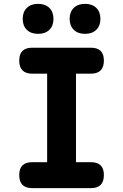

<svg xmlns="http://www.w3.org/2000/svg" viewBox="-20 -978 640 998"><path d="M375 -135H452Q486 -135 503 -118.5Q520 -102 520 -68Q520 -34 503 -17Q486 0 452 0H148Q114 0 97 -17Q80 -34 80 -68Q80 -102 97 -118.5Q114 -135 148 -135H225V-595H148Q114 -595 97 -612Q80 -629 80 -663Q80 -697 97 -713.5Q114 -730 148 -730H452Q486 -730 503 -713.5Q520 -697 520 -663Q520 -629 503 -612Q486 -595 452 -595H375ZM422 -802Q385 -802 363.5 -823Q342 -844 342 -880Q342 -916 363.5 -937Q385 -958 422 -958Q459 -958 480.5 -937Q502 -916 502 -880Q502 -844 480.5 -823Q459 -802 422 -802ZM178 -802Q141 -802 119.5 -823Q98 -844 98 -880Q98 -916 119.5 -937Q141 -958 178 -958Q215 -958 236.5 -937Q258 -916 258 -880Q258 -844 236.5 -823Q215 -802 178 -802Z"/></svg>

Font: Maple Mono ExtraBold
Style: Regular
Weight: 800
Monospace: yes
Designer: subframe7536
Version: Version 7.000